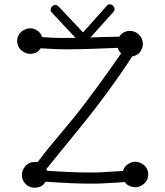

<svg xmlns="http://www.w3.org/2000/svg" viewBox="-20 -865 771 895"><path d="M629 -618Q616 -605 596 -602Q572 -564 542.5 -521.5Q513 -479 483 -438Q453 -397 424.5 -360Q396 -323 374 -296L196 -77L199 -69Q257 -65 306.5 -63Q356 -61 398 -61Q412 -61 426 -61Q440 -61 453 -62L553 -68Q559 -88 576 -99.5Q593 -111 610 -111Q633 -111 652 -94.5Q671 -78 671 -52Q671 -26 652 -9Q633 8 610 8Q599 8 584 2Q569 -4 563 -16Q555 -16 547 -15.5Q539 -15 531 -14L455 -10Q443 -9 429.5 -9Q416 -9 402 -9Q317 -9 193 -18L185 -8Q177 2 164.5 6Q152 10 141 10Q116 10 99 -7.5Q82 -25 82 -49Q82 -72 98.5 -91Q115 -110 142 -110Q154 -110 155 -109L195 -161L327 -320Q349 -347 376.5 -383.5Q404 -420 433.5 -460Q463 -500 492 -541Q521 -582 545 -617L543 -618Q534 -627 529 -642L429 -638Q351 -635 295 -635Q261 -635 231.5 -636.5Q202 -638 170 -640L163 -632Q155 -622 144 -618Q133 -614 121 -614Q98 -614 79 -631Q60 -648 60 -674Q60 -700 79 -716.5Q98 -733 121 -733Q138 -733 153.5 -723Q169 -713 177 -692Q201 -690 225.5 -689Q250 -688 275 -688Q313 -688 357 -689Q401 -690 450 -692L536 -694Q545 -708 558 -714.5Q571 -721 585 -721Q610 -721 628 -703Q646 -685 646 -660Q646 -638 629 -618ZM509 -810 379 -665H354L221 -807Q216 -812 216 -820Q216 -828 223 -835Q230 -842 239 -842Q246 -842 252 -836L367 -714L478 -838Q484 -845 491 -845Q500 -845 507 -838Q514 -831 514 -823Q514 -815 509 -810Z"/></svg>

Font: Nelagoney
Style: Regular
Weight: 400
Designer: Kanati
Foundry: Kanati and Michael Everson
Version: Version 2.000